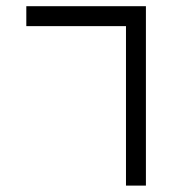

<svg xmlns="http://www.w3.org/2000/svg" viewBox="-20 -582 540 602"><path d="M375 -500Q375 -500 375 0H437.5V-562.5H62.5V-500Z"/></svg>

Font: UnifontExMono
Style: Regular
Weight: 500
Version: Version 15.0.06